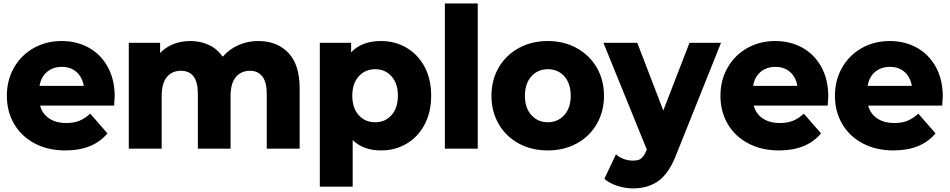

<svg xmlns="http://www.w3.org/2000/svg" viewBox="-20 -844 5391 1090"><path d="M627.8 -244.4H207.8Q220 -197.8 258.9 -171.7Q297.8 -145.6 356.7 -145.6Q398.9 -145.6 430.6 -158.3Q462.2 -171.1 492.2 -198.9L590 -86.7Q508.9 10 351.1 10Q252.2 10 176.7 -30Q101.1 -70 60 -140.6Q18.9 -211.1 18.9 -300Q18.9 -388.9 59.4 -460Q100 -531.1 171.1 -571.1Q242.2 -611.1 330 -611.1Q415.6 -611.1 483.9 -573.3Q552.2 -535.6 591.7 -463.9Q631.1 -392.2 631.1 -296.7ZM204.4 -356.7H455.6Q446.7 -406.7 413.9 -435.6Q381.1 -464.4 331.1 -464.4Q281.1 -464.4 247.2 -436.1Q213.3 -407.8 204.4 -356.7Z M1681.1 -343.3V0H1494.4V-312.2Q1494.4 -377.8 1469.4 -410Q1444.4 -442.2 1400 -442.2Q1348.9 -442.2 1318.9 -406.7Q1288.9 -371.1 1288.9 -297.8V0H1103.3V-312.2Q1103.3 -442.2 1006.7 -442.2Q956.7 -442.2 927.2 -406.7Q897.8 -371.1 897.8 -297.8V0H711.1V-601.1H888.9V-543.3Q921.1 -576.7 965 -593.9Q1008.9 -611.1 1061.1 -611.1Q1117.8 -611.1 1165.6 -588.9Q1213.3 -566.7 1244.4 -522.2Q1281.1 -564.4 1333.3 -587.8Q1385.6 -611.1 1445.6 -611.1Q1553.3 -611.1 1617.2 -543.9Q1681.1 -476.7 1681.1 -343.3Z M2427.8 -301.1Q2427.8 -207.8 2390.6 -137.2Q2353.3 -66.7 2288.3 -28.3Q2223.3 10 2143.3 10Q2042.2 10 1982.2 -48.9V215.6H1795.6V-601.1H1973.3V-546.7Q2033.3 -611.1 2143.3 -611.1Q2223.3 -611.1 2288.3 -572.8Q2353.3 -534.4 2390.6 -464.4Q2427.8 -394.4 2427.8 -301.1ZM2238.9 -301.1Q2238.9 -370 2202.8 -410.6Q2166.7 -451.1 2110 -451.1Q2053.3 -451.1 2016.7 -410.6Q1980 -370 1980 -301.1Q1980 -231.1 2016.1 -190.6Q2052.2 -150 2110 -150Q2166.7 -150 2202.8 -190.6Q2238.9 -231.1 2238.9 -301.1Z M2692.2 -824.4V0H2505.6V-824.4Z M2770 -300Q2770 -390 2811.1 -460.6Q2852.2 -531.1 2925 -571.1Q2997.8 -611.1 3090 -611.1Q3181.1 -611.1 3253.9 -571.1Q3326.7 -531.1 3367.8 -460.6Q3408.9 -390 3408.9 -300Q3408.9 -211.1 3367.8 -140Q3326.7 -68.9 3253.9 -29.4Q3181.1 10 3090 10Q2997.8 10 2925 -29.4Q2852.2 -68.9 2811.1 -140Q2770 -211.1 2770 -300ZM3220 -300Q3220 -370 3183.9 -410.6Q3147.8 -451.1 3090 -451.1Q3033.3 -451.1 2996.7 -410.6Q2960 -370 2960 -300Q2960 -231.1 2996.7 -190.6Q3033.3 -150 3090 -150Q3146.7 -150 3183.3 -190.6Q3220 -231.1 3220 -300Z M3573.3 225.6Q3528.9 225.6 3483.3 210.6Q3437.8 195.6 3411.1 171.1L3476.7 32.2Q3494.4 48.9 3520.6 58.3Q3546.7 67.8 3571.1 67.8Q3591.1 67.8 3603.3 64.4Q3615.6 61.1 3627.8 47.8Q3640 34.4 3652.2 5.6L3405.6 -601.1H3597.8L3745.6 -216.7L3894.4 -601.1H4073.3L3821.1 28.9Q3780 137.8 3720 181.7Q3660 225.6 3573.3 225.6Z M4678.9 -244.4H4258.9Q4271.1 -197.8 4310 -171.7Q4348.9 -145.6 4407.8 -145.6Q4450 -145.6 4481.7 -158.3Q4513.3 -171.1 4543.3 -198.9L4641.1 -86.7Q4560 10 4402.2 10Q4303.3 10 4227.8 -30Q4152.2 -70 4111.1 -140.6Q4070 -211.1 4070 -300Q4070 -388.9 4110.6 -460Q4151.1 -531.1 4222.2 -571.1Q4293.3 -611.1 4381.1 -611.1Q4466.7 -611.1 4535 -573.3Q4603.3 -535.6 4642.8 -463.9Q4682.2 -392.2 4682.2 -296.7ZM4255.6 -356.7H4506.7Q4497.8 -406.7 4465 -435.6Q4432.2 -464.4 4382.2 -464.4Q4332.2 -464.4 4298.3 -436.1Q4264.4 -407.8 4255.6 -356.7Z M5328.9 -244.4H4908.9Q4921.1 -197.8 4960 -171.7Q4998.9 -145.6 5057.8 -145.6Q5100 -145.6 5131.7 -158.3Q5163.3 -171.1 5193.3 -198.9L5291.1 -86.7Q5210 10 5052.2 10Q4953.3 10 4877.8 -30Q4802.2 -70 4761.1 -140.6Q4720 -211.1 4720 -300Q4720 -388.9 4760.6 -460Q4801.1 -531.1 4872.2 -571.1Q4943.3 -611.1 5031.1 -611.1Q5116.7 -611.1 5185 -573.3Q5253.3 -535.6 5292.8 -463.9Q5332.2 -392.2 5332.2 -296.7ZM4905.6 -356.7H5156.7Q5147.8 -406.7 5115 -435.6Q5082.2 -464.4 5032.2 -464.4Q4982.2 -464.4 4948.3 -436.1Q4914.4 -407.8 4905.6 -356.7Z"/></svg>

Font: Paperlogy 9 Black
Style: Regular
Weight: 900
Designer: redesigned by Lee Juim, glyphs from Gmarket Sans & Montserrat
Foundry: PT&
Version: Version 1.001